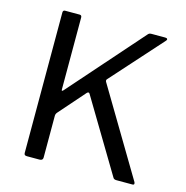

<svg xmlns="http://www.w3.org/2000/svg" viewBox="-109 -845 918 947"><g transform="rotate(15 350.5 -371.0)"><path d="M657 -14Q660 -8 658.5 -4Q657 0 651 0H569Q555 0 551 -9L330 -378Q324 -387 315 -377L200 -246Q193 -238 193 -228V-15Q193 0 176 0H112Q104 0 100.5 -3Q97 -6 97 -13V-730Q97 -742 108 -742H182Q193 -742 193 -730V-363Q193 -357 195 -356.5Q197 -356 202 -361L530 -733Q534 -738 538 -740Q542 -742 550 -742H619Q628 -742 630 -737.5Q632 -733 627 -728L394 -468Q390 -462 394 -455L657 -14Z"/></g></svg>

Font: Libre Franklin Thin
Style: Regular
Weight: 400
Version: Version 3.000